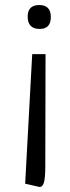

<svg xmlns="http://www.w3.org/2000/svg" viewBox="-20 -502 277 763"><path d="M138 -387Q90 -387 90 -436Q90 -482 136 -482Q182 -482 182 -434.5Q182 -387 138 -387Q90 -387 90 -436Q90 -482 136 -482Q182 -482 182 -434.5Q182 -387 138 -387ZM137 241Q135 241 80 228L108 -287H161L160 158Q160 203 155 222Q150 241 137 241Z"/></svg>

Font: Ruluko
Style: Regular
Weight: 400
Designer: Ana Sanfelippo, Angelica Diaz, Meme Hernandez
Foundry: Ana Sanfelippo, Angelica Diaz y Meme Hernandez
Version: Version 1.001